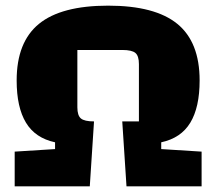

<svg xmlns="http://www.w3.org/2000/svg" viewBox="-20 -660 766 680"><path d="M254 -280Q254 -251 266.5 -240.5Q279 -230 313 -230L298 0H32V-123L175 -132V-156Q105 -171 72 -225.5Q39 -280 39 -375Q39 -511 118 -575.5Q197 -640 363 -640Q529 -640 608 -575.5Q687 -511 687 -375Q687 -280 654 -225.5Q621 -171 551 -156V-132L694 -123V0H428L413 -230H472V-433Q472 -462 459.5 -472.5Q447 -483 413 -483H254Z"/></svg>

Font: Changa Black
Style: Regular
Weight: 900
Designer: Eduardo Rodriguez Tunni
Foundry: Eduardo Rodriguez Tunni
Version: Version 2.001; ttfautohint (v1.5.10-5e6f)